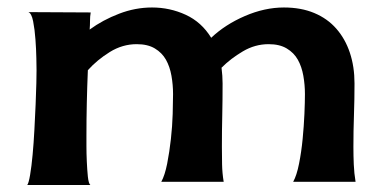

<svg xmlns="http://www.w3.org/2000/svg" viewBox="-20 -498 1054 526"><path d="M783.2 0Q793 -17.6 799.3 -49.8Q805.7 -82 809.1 -117.2Q812.5 -152.3 814 -186Q815.4 -219.7 815.4 -240.2Q815.4 -265.6 811 -290.5Q806.6 -315.4 795.9 -334.5Q785.2 -353.5 765.6 -365.2Q746.1 -377 715.8 -377Q678.7 -377 645.5 -357.4Q612.3 -337.9 586.9 -312.5Q589.8 -290 589.8 -269.5Q589.8 -225.6 588.9 -182.6Q587.9 -139.6 587.9 -95.7Q587.9 -71.3 588.4 -47.4Q588.9 -23.4 592.8 0H421.9Q431.6 -17.6 438 -49.8Q444.3 -82 448.2 -117.2Q452.1 -152.3 453.1 -186Q454.1 -219.7 454.1 -240.2Q454.1 -265.6 449.7 -290.5Q445.3 -315.4 434.6 -334.5Q423.8 -353.5 404.3 -365.2Q384.8 -377 354.5 -377Q315.4 -377 280.8 -355.5Q246.1 -334 220.7 -305.7Q218.8 -260.7 217.8 -215.8Q216.8 -170.9 216.8 -125Q216.8 -118.2 216.8 -98.1Q216.8 -78.1 217.8 -55.7Q218.8 -33.2 220.7 -14.2Q222.7 4.9 227.5 8.8H54.7Q58.6 3.9 62.5 -19Q66.4 -42 69.3 -73.7Q72.3 -105.5 74.2 -142.1Q76.2 -178.7 77.6 -211.9Q79.1 -245.1 79.6 -270.5Q80.1 -295.9 80.1 -305.7Q80.1 -313.5 79.6 -338.4Q79.1 -363.3 77.1 -390.1Q75.2 -417 70.8 -439.5Q66.4 -461.9 57.6 -464.8L228.5 -463.9Q226.6 -453.1 226.6 -440.9Q226.6 -428.7 225.6 -417Q261.7 -443.4 306.2 -460.4Q350.6 -477.5 396.5 -477.5Q445.3 -477.5 488.8 -457.5Q532.2 -437.5 558.6 -394.5Q596.7 -430.7 650.9 -454.1Q705.1 -477.5 757.8 -477.5Q804.7 -477.5 840.8 -462.4Q877 -447.3 901.4 -419.4Q925.8 -391.6 938.5 -353.5Q951.2 -315.4 951.2 -269.5Q951.2 -225.6 949.7 -182.6Q948.2 -139.6 948.2 -95.7Q948.2 -71.3 949.2 -47.4Q950.2 -23.4 954.1 0Z"/></svg>

Font: Cherry Cream Soda
Style: Regular
Weight: 400
Designer: Font Diner, Inc
Foundry: Font Diner, Inc
Version: Version 1.001